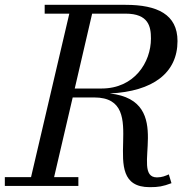

<svg xmlns="http://www.w3.org/2000/svg" viewBox="-60 -770 794 795"><path d="M-40 -36.5V0H264.5V-36.5H164L241 -366.5H330C576 -366.5 327 5 560 5C596 5 614 2 650 -11.5L639 -48C625.5 -42 611 -35.5 590 -35.5C472.5 -35.5 672.5 -353 394.5 -383C574 -391.5 675 -468.5 675 -600C675 -710.5 591 -750 460 -750H125V-713.5H227L68.5 -36.5ZM460 -713.5C555.5 -713.5 565 -659.5 565 -610.5C565 -511.5 496 -403.5 360.5 -403.5H249.5L321.5 -713.5Z"/></svg>

Font: Bodoni* 06pt
Style: Italic
Weight: 400
Italic angle: -13°
Version: Version 2.3